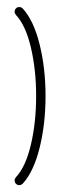

<svg xmlns="http://www.w3.org/2000/svg" viewBox="-20 -539 188 559"><path d="M85.2 -259.3Q85.2 -335.6 70 -400.4Q54.8 -465.2 26.3 -495.6Q22.6 -500 22.6 -504.8Q22.6 -510.7 26.5 -514.6Q30.4 -518.5 35.9 -518.5Q41.9 -518.5 46.3 -514.1Q78.1 -479.3 95.4 -409.6Q112.6 -340 112.6 -259.3Q112.6 -178.5 95.4 -108.9Q78.1 -39.3 46.3 -4.4Q41.9 0 35.9 0Q30.4 0 26.5 -3.9Q22.6 -7.8 22.6 -13.7Q22.6 -18.5 26.3 -23Q54.8 -53.3 70 -118.1Q85.2 -183 85.2 -259.3Z"/></svg>

Font: 26F Galaxy Sans Ultra Light
Style: Regular
Weight: 200
Designer: C₂₉H₂₅N₃O₅
Version: Version 1.100